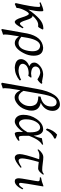

<svg xmlns="http://www.w3.org/2000/svg" viewBox="1095 -1897 1041 3271"><g transform="rotate(90 1615.5 -261.5)"><path d="M353.5 7.3Q313.5 7.3 277.3 -112.5Q241.2 -232.4 215.3 -232.4Q191.4 -232.4 153.3 -154.5Q115.2 -76.7 115.2 -22.9Q83.5 -10.7 47.9 7.3L32.2 -7.8Q98.1 -297.4 98.1 -392.6Q98.1 -413.6 94.2 -419.7Q90.3 -425.8 80.1 -425.8Q60.5 -425.8 26.9 -413.1L19.5 -432.6Q102.5 -470.7 153.3 -479Q169.9 -479 171.1 -467.3Q172.4 -455.6 172.4 -422.9Q172.4 -363.3 144 -225.1Q222.7 -340.3 298.6 -408.7Q374.5 -477.1 453.1 -479H475.6L482.9 -464.8Q445.8 -390.6 433.6 -390.6Q419.4 -391.6 402.8 -391.6Q331.5 -391.6 243.7 -292Q250 -294.4 255.9 -294.4Q290 -294.4 322.5 -187.3Q355 -80.1 381.8 -80.1Q404.3 -80.1 445.8 -141.6L462.4 -127.4Q397 7.3 353.5 7.3Z M712.4 -56.2Q816.9 -56.2 846.7 -224.6Q853 -264.2 853 -296.4Q853 -421.4 756.8 -424.8Q663.1 -416.5 624.5 -210.4L606.9 -104Q667.5 -56.2 712.4 -56.2ZM485.8 236.8 474.1 225.1 550.3 -205.1Q604.5 -461.4 793 -476.1Q929.2 -474.1 929.2 -314.9Q929.2 -227.5 884.8 -142.6Q807.1 7.3 711.9 7.3Q647.5 7.3 599.1 -64.5Q567.9 110.8 567.9 175.3Q567.9 196.8 570.8 207Q527.8 218.3 485.8 236.8Z M1132.3 7.3Q987.3 -2 987.3 -100.1L988.3 -116.7Q1006.8 -200.7 1107.4 -240.7Q1045.9 -266.6 1045.9 -321.8L1046.9 -337.9Q1054.7 -382.8 1109.9 -427Q1165 -471.2 1242.2 -476.1Q1278.3 -476.1 1315.7 -466.6Q1353 -457 1366.7 -457Q1382.8 -458 1395.5 -461.4L1408.7 -446.3Q1377 -401.9 1332.5 -378.4Q1257.3 -427.2 1213.4 -427.2Q1125.5 -420.9 1113.3 -354.5L1112.8 -347.7Q1112.8 -275.9 1232.9 -270.5Q1280.3 -274.4 1295.4 -277.8L1303.2 -267.6L1270.5 -222.2Q1246.1 -229.5 1224.6 -229.5Q1093.8 -225.1 1068.4 -142.6Q1066.9 -135.3 1066.9 -128.4Q1066.9 -63 1181.2 -56.2Q1254.4 -57.6 1342.8 -101.1L1349.6 -75.2Q1252 5.4 1132.3 7.3Z M1643.1 -56.2Q1694.8 -56.2 1741.2 -114.7Q1787.6 -173.3 1787.6 -252.9Q1787.6 -301.8 1764.6 -339.8Q1731.4 -393.1 1622.6 -393.1L1626 -432.1Q1794.4 -467.8 1794.4 -612.3Q1794.4 -704.1 1721.7 -705.6Q1672.9 -705.6 1639.6 -647Q1606.4 -588.4 1578.1 -426.8L1527.8 -140.6Q1573.7 -56.2 1643.1 -56.2ZM1407.2 239.3 1389.6 225.1 1494.6 -369.6Q1563.5 -761.7 1762.7 -761.7Q1804.7 -761.7 1836.7 -727.5Q1868.7 -693.4 1868.7 -639.2Q1868.7 -572.3 1834 -519.8Q1799.3 -467.3 1730 -435.1Q1864.7 -408.7 1864.7 -279.8Q1864.7 -258.3 1861.3 -234.4Q1838.4 -116.2 1769 -53.2Q1699.7 9.8 1640.6 9.8Q1563.5 9.8 1518.1 -89.4L1504.4 -9.3Q1482.4 115.2 1482.4 172.4Q1482.4 199.7 1487.3 211.4Q1438.5 225.6 1407.2 239.3Z M2082 -64.9Q2114.7 -65.9 2156.5 -105.5Q2198.2 -145 2233.4 -210.4L2234.4 -253.4Q2234.4 -424.8 2150.4 -424.8Q2091.8 -422.9 2049.3 -344.2Q2012.7 -275.4 2012.7 -181.2Q2012.7 -127.9 2031.7 -96.4Q2050.8 -64.9 2082 -64.9ZM2255.4 7.3Q2226.6 7.3 2226.6 -70.3Q2226.6 -97.2 2229 -134.3Q2179.2 -61.5 2132.3 -27.1Q2085.4 7.3 2051.3 7.3Q2001.5 7.3 1968.8 -31.7Q1936 -70.8 1936 -140.1Q1936 -260.7 2005.9 -362.3Q2084 -476.1 2185.1 -476.1Q2229.5 -476.1 2258.1 -435.5Q2286.6 -395 2291 -314.5Q2323.2 -387.7 2332 -439.5L2334.5 -454.6Q2392.6 -463.4 2439.9 -476.1L2445.8 -458.5Q2363.3 -419.4 2293.5 -235.8L2293 -179.7Q2293 -106.9 2298.3 -85.2Q2303.7 -63.5 2316.4 -61Q2345.2 -63 2374.5 -74.2L2377 -52.2Q2304.7 2.4 2255.4 7.3ZM2191.4 -522 2168.9 -542.5Q2197.3 -650.9 2273.4 -713.9L2336.4 -691.9L2342.3 -668Q2246.1 -626.5 2191.4 -522Z M2664.6 7.3Q2640.1 7.3 2622.6 -14.4Q2605 -36.1 2605 -76.2Q2605 -150.9 2693.4 -408.2Q2657.7 -412.1 2632.3 -412.1Q2574.7 -412.1 2532.2 -379.4L2524.9 -396.5Q2595.2 -479 2654.3 -479Q2693.4 -479 2761 -469.5Q2828.6 -460 2872.6 -460Q2916 -460 2945.8 -489.7L2956.1 -475.1Q2896.5 -390.6 2853 -390.6Q2814 -390.6 2739.3 -401.4Q2678.7 -189 2678.7 -118.2Q2678.7 -87.4 2689.7 -72.5Q2700.7 -57.6 2714.8 -57.6Q2748 -57.6 2828.6 -109.4L2837.9 -91.8Q2723.1 7.3 2664.6 7.3Z M3067.9 7.3Q3016.6 7.3 3016.6 -61Q3016.6 -90.8 3042.2 -231Q3067.9 -371.1 3067.9 -388.7Q3067.9 -407.7 3056.4 -413.8Q3044.9 -419.9 3000.5 -419.9L3003.4 -439.5Q3079.6 -452.1 3141.1 -479H3156.7Q3095.7 -129.9 3095.7 -96.7Q3095.7 -64.9 3115.7 -64.9Q3146.5 -64.9 3189.5 -137.7L3206.1 -122.1Q3141.1 7.3 3067.9 7.3Z"/></g></svg>

Font: Kelvinch
Style: Italic
Weight: 400
Italic angle: -10°
Designer: Paul James Miller
Foundry: High-Logic / Made with FontCreator
Version: Version 3.40;July 22, 2017;FontCreator 11.0.0.2388 64-bit